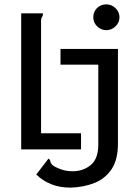

<svg xmlns="http://www.w3.org/2000/svg" viewBox="-20 -684 640 879"><path d="M467 -546Q442 -546 424.5 -563.5Q407 -581 407 -605Q407 -630 424 -647Q441 -664 467 -664Q491 -664 509 -646.5Q527 -629 527 -605Q527 -581 509 -563.5Q491 -546 467 -546ZM77 0V-623H177Q177 -613 172.5 -606.5Q168 -600 168 -589V-74H351V0ZM303 175Q254 175 215 159.5Q176 144 146 115L202 42Q210 48 210.5 55Q211 62 219 70.5Q227 79 256 90Q281 100 312 100Q361 100 395.5 71.5Q430 43 430 -22V-388H257V-460H520V-26Q520 46 491.5 89.5Q463 133 414 153Q365 173 303 175Z"/></svg>

Font: Inconsolata Expanded Medium
Style: Regular
Weight: 500
Width: 7
Monospace: yes
Designer: Raph Levien, Cyreal, Brenton Simpson
Foundry: Raph Levien, Cyreal, Google
Version: Version 3.001; ttfautohint (v1.8.2.53-6de2)